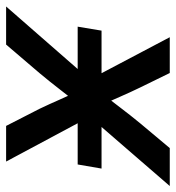

<svg xmlns="http://www.w3.org/2000/svg" viewBox="-22 -568 562 613"><g transform="rotate(90 258.5 -261.0)"><path d="M36.6 -228.5 49.3 -304.7H489.7L476.6 -228.5ZM-27.8 0 235.4 -301.3 223.1 -232.9 70.3 -522.5H184.6L230.5 -428.7Q246.6 -395.5 260.5 -363.5Q274.4 -331.5 288.6 -299.8H244.6Q270 -331.5 294.2 -363.5Q318.4 -395.5 345.7 -428.7L424.3 -522.5H545.4L294.4 -232.4L306.6 -300.3L467.3 0H353.5L298.8 -106.9Q283.2 -139.6 269.8 -170.4Q256.3 -201.2 241.2 -231.9H284.2Q259.8 -201.2 236.1 -170.4Q212.4 -139.6 185.1 -106.9L93.8 0Z"/></g></svg>

Font: Inter 28pt Medium
Style: Italic
Weight: 500
Italic angle: -9.3988°
Designer: Rasmus Andersson
Foundry: rsms
Version: Version 4.001;git-66647c0bb